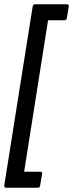

<svg xmlns="http://www.w3.org/2000/svg" viewBox="-22 -727 342 899"><path d="M7 152Q-3 152 -2 141L131 -697Q133 -707 143 -707H290Q302 -707 300 -697L291 -642Q289 -632 279 -632H203L91 77H167Q177 77 175 88L166 141Q165 152 155 152Z"/></svg>

Font: Sofia Sans Condensed SemiBold
Style: Italic
Weight: 600
Italic angle: -9°
Version: Version 4.100